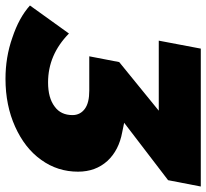

<svg xmlns="http://www.w3.org/2000/svg" viewBox="-83 -696 751 699"><g transform="rotate(90 292.5 -346.5)"><path d="M599 -583 622 -702H120L91 -549H346L169 -405L148 -296H273C302 -296 324 -291 339 -280C354 -269 362 -254 362 -235C362 -207 352 -185 331 -170C310 -154 281 -146 243 -146C176 -146 117 -171 65 -222L-37 -80C-7 -53 32 -32 80 -16C128 1 178 9 230 9C295 9 353 -3 404 -26C455 -49 496 -80 525 -121C554 -161 568 -206 568 -255C568 -298 555 -333 529 -362C503 -390 468 -408 424 -416L390 -423Z"/></g></svg>

Font: Argentum Sans ExtraBold
Style: Italic
Weight: 800
Italic angle: -11.3°
Designer: Julieta Ulanovsky
Foundry: Julieta Ulanovsky
Version: Version 5.001;February 15, 2019;FontCreator 11.5.0.2425 64-b